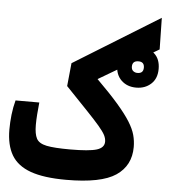

<svg xmlns="http://www.w3.org/2000/svg" viewBox="-51 -752 704 802"><g transform="rotate(5 300.5 -350.5)"><path d="M255.9 4.4Q162.1 4.4 106.4 -15.6Q50.8 -35.6 26.1 -77.4Q1.5 -119.1 1.5 -184.6Q1.5 -214.8 5.1 -246.8Q8.8 -278.8 16.6 -307.6H116.2Q113.3 -280.8 111.6 -256.6Q109.9 -232.4 109.9 -212.9Q109.9 -175.3 120.1 -156Q130.4 -136.7 162.6 -130.1Q194.8 -123.5 261.2 -123.5Q341.3 -123.5 372.8 -133.3Q404.3 -143.1 404.3 -168.5Q404.3 -182.1 397 -196.3Q389.6 -210.4 370.6 -232.7Q351.6 -254.9 316.7 -291.5Q281.7 -328.1 226.1 -386.2L235.8 -482.9L595.2 -704.6L597.7 -572.3L350.1 -426.3Q406.2 -370.6 440.7 -330.8Q475.1 -291 493.7 -261.2Q512.2 -231.4 518.8 -206.8Q525.4 -182.1 525.4 -156.7Q525.4 -78.6 463.9 -37.1Q402.3 4.4 255.9 4.4ZM513.7 -404.8Q475.6 -404.8 451.4 -428Q427.2 -451.2 427.2 -490.7Q427.2 -529.8 452.1 -553.2Q477.1 -576.7 513.7 -576.7Q550.8 -576.7 575.7 -554.4Q600.6 -532.2 600.6 -490.7Q600.6 -450.2 575.7 -427.5Q550.8 -404.8 513.7 -404.8ZM513.7 -466.3Q538.6 -466.3 538.6 -490.7Q538.6 -515.1 514.2 -515.1Q488.3 -515.1 488.3 -490.7Q488.3 -478.5 495.8 -472.4Q503.4 -466.3 513.7 -466.3Z"/></g></svg>

Font: Cascadia Mono PL SemiBold
Style: Regular
Weight: 600
Monospace: yes
Designer: Aaron Bell
Foundry: Saja Typeworks
Version: Version 2404.023; ttfautohint (v1.8.4)